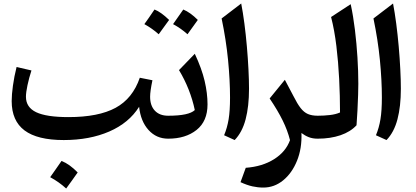

<svg xmlns="http://www.w3.org/2000/svg" viewBox="-20 -788 2366 1091"><path d="M770.5 -181.2Q712.9 -89.4 601.1 -40.8Q489.3 7.8 342.3 7.8Q192.4 7.8 119.4 -46.9Q46.4 -101.6 46.4 -213.4Q46.4 -250.5 53.5 -301.5Q60.5 -352.5 74.2 -407.2L158.7 -387.7Q145 -345.2 136.2 -304Q127.4 -262.7 127.4 -238.3Q127.4 -178.2 185.5 -150.4Q243.7 -122.6 368.7 -122.6Q539.6 -122.6 636.7 -175.3Q733.9 -228 774.4 -346.2L846.2 -332Q833 -269.5 833 -238.3Q833 -187.5 860.1 -158.9Q887.2 -130.4 935.5 -130.4H936V0H935.5Q868.7 0 824 -49.3Q779.3 -98.6 770.5 -181.2ZM329.6 126.5Q353 135.7 376 152.3Q398.9 168.9 421.4 191.9Q405.8 214.4 389.4 237.1Q373 259.8 356 283.2Q314.9 245.6 265.1 218.8Q281.7 195.3 297.6 172.6Q313.5 149.9 329.6 126.5Z M800.3 -650.9Q822.8 -681.6 857.9 -733.9Q894 -720.2 940.9 -674.8Q901.9 -620.6 881.8 -593.3Q846.2 -625.5 800.3 -650.9ZM963.4 -650.9 1021.5 -733.9Q1061.5 -717.3 1104 -674.8Q1082 -643.6 1045.4 -593.3Q1008.8 -626.5 963.4 -650.9ZM1086.9 -482.4Q1126.5 -397.9 1142.8 -328.1Q1159.2 -258.3 1159.2 -194.8Q1159.2 -99.1 1096.9 -49.6Q1034.7 0 936 0Q918 0 918 -34.7V-95.7Q918 -130.4 936 -130.4Q1053.7 -130.4 1086.9 -162.6Q1074.7 -221.2 1051.8 -279.3Q1028.8 -337.4 997.1 -389.6Z M1350.6 -768.1Q1360.4 -717.8 1368.7 -654.5Q1377 -591.3 1382.8 -524.2Q1388.7 -457 1391.8 -394.5Q1395 -332 1395 -283.7Q1395 -183.6 1375.7 -110.1Q1356.4 -36.6 1313.5 7.8L1253.4 -19.5Q1271 -61.5 1279.1 -110.1Q1287.1 -158.7 1287.1 -233.4Q1287.1 -332 1275.9 -447Q1264.6 -562 1239.3 -683.1Z M1598.6 -334.5 1647.9 -241.2Q1669.4 -198.2 1688.2 -174.1Q1707 -149.9 1729.7 -140.1Q1752.4 -130.4 1785.2 -130.4H1785.6V0H1785.2Q1756.8 0 1734.9 -8.5Q1712.9 -17.1 1692.9 -32.2Q1696.3 55.2 1667.7 125.5Q1639.2 195.8 1588.9 236.8Q1538.6 277.8 1476.1 277.8Q1445.3 277.8 1414.6 271Q1383.8 264.2 1346.7 247.1L1376.5 165.5Q1470.2 158.7 1537.1 116.7Q1604 74.7 1627.9 8.3Q1613.8 -47.4 1586.2 -103.5Q1558.6 -159.7 1512.2 -228.5Z M1972.7 -764.2Q1987.3 -697.3 1996.8 -618.9Q2006.3 -540.5 2011.2 -461.4Q2016.1 -382.3 2016.1 -312Q2016.1 -290.5 2014.9 -249Q2013.7 -207.5 2011.2 -160.9Q2008.8 -114.3 2005.9 -76.2Q1971.7 -39.1 1914.6 -19.5Q1857.4 0 1785.6 0Q1776.4 0 1772 -7.8Q1767.6 -15.6 1767.6 -34.7V-95.7Q1767.6 -114.7 1772 -122.6Q1776.4 -130.4 1785.6 -130.4Q1820.3 -130.4 1854.2 -134.3Q1888.2 -138.2 1912.1 -148.9Q1912.1 -242.7 1907.2 -339.4Q1902.3 -436 1891.4 -526.6Q1880.4 -617.2 1861.3 -691.4Z M2213.4 -768.1Q2223.1 -717.8 2231.4 -654.5Q2239.7 -591.3 2245.6 -524.2Q2251.5 -457 2254.6 -394.5Q2257.8 -332 2257.8 -283.7Q2257.8 -183.6 2238.5 -110.1Q2219.2 -36.6 2176.3 7.8L2116.2 -19.5Q2133.8 -61.5 2141.8 -110.1Q2149.9 -158.7 2149.9 -233.4Q2149.9 -332 2138.7 -447Q2127.4 -562 2102.1 -683.1Z"/></svg>

Font: Pinar DS1 SemiBold
Style: Regular
Weight: 600
Designer: Amin Abedi
Version: Version 3.000